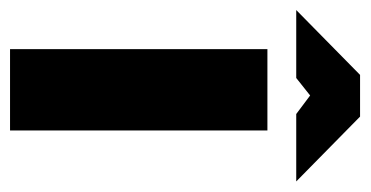

<svg xmlns="http://www.w3.org/2000/svg" viewBox="-220 -526 720 373"><g transform="rotate(90 139.5 -340.0)"><path d="M49 -500V0H207V-500ZM-27 -556H105L139 -583L175 -556H306L180 -680H99Z"/></g></svg>

Font: LT Wave Alt Black
Style: Regular
Weight: 900
Designer: Daniel Lyons
Version: Version 2.5 (Glyphs App)